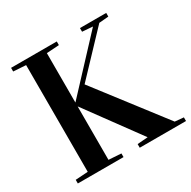

<svg xmlns="http://www.w3.org/2000/svg" viewBox="-155 -850 999 1002"><g transform="rotate(-30 344.0 -348.5)"><path d="M35.6 0V-22L110.8 -26.9V-669.9L35.6 -674.8V-696.8H311V-674.8L235.8 -669.9V-373H236.8L513.7 -669.9L450.7 -674.8V-696.8H608.9V-674.8L551.8 -669.9L324.7 -430.2L634.8 -26.9L687.5 -22V0H408.7V-22L471.7 -26.9L236.8 -347.7H235.8V-26.9L311 -22V0Z"/></g></svg>

Font: Vidaloka 
Style: Regular
Weight: 400
Designer: Cyreal (www.cyreal.org)
Foundry: Cyreal (www.cyreal.org)
Version: Version 1.011